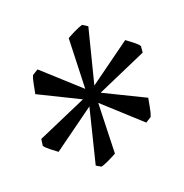

<svg xmlns="http://www.w3.org/2000/svg" viewBox="-88 -839 547 571"><g transform="rotate(-20 185.0 -554.0)"><path d="M202.6 -580.1 335 -675.8Q339.4 -672.4 344.7 -668.5Q350.1 -664.6 355.7 -660.2Q361.3 -655.8 366 -651.4Q370.6 -647 373 -643.1L371.1 -623L212.9 -553.7L340.8 -491.2Q338.4 -479 335.4 -462.4Q332.5 -445.8 328.1 -435.1L310.1 -423.8L195.8 -527.8L190.9 -369.1Q185.5 -366.2 178.7 -362.5Q171.9 -358.9 165 -355.7Q158.2 -352.5 151.6 -349.9Q145 -347.2 140.1 -346.2L125 -355L167.5 -526.9L35.2 -431.2Q25.9 -438 14.2 -447.3Q2.4 -456.5 -2.9 -463.9L0 -484.9L156.7 -553.2L28.8 -616.2Q30.3 -622.1 31.5 -629.6Q32.7 -637.2 34.4 -645Q36.1 -652.8 37.8 -659.9Q39.6 -667 42 -671.9L60.1 -683.1L173.8 -580.1L179.2 -738.8Q184.1 -741.7 190.7 -745.1Q197.3 -748.5 204.3 -752Q211.4 -755.4 218 -758.1Q224.6 -760.7 230 -762.2L246.1 -752Z"/></g></svg>

Font: Akkhara
Style: Italic
Weight: 400
Italic angle: -7°
Designer: J. Victor Gaultney
Version: Version 1.00 June 13, 2006, initial release